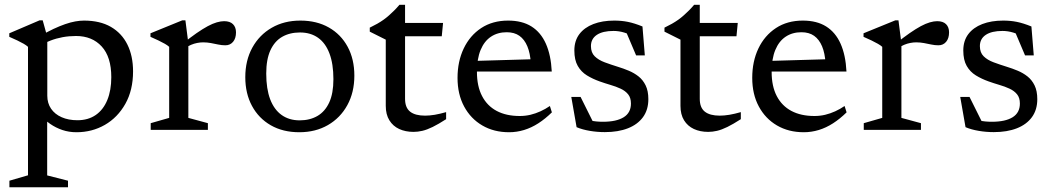

<svg xmlns="http://www.w3.org/2000/svg" viewBox="-20 -552 4474 816"><path d="M453 -224Q453 -310 412.2 -354.5Q371.5 -399 303 -399Q273.5 -399 246.2 -394Q219 -389 194.5 -379.5Q170 -370 147.5 -355.5V-397Q179.5 -416 206.8 -428.8Q234 -441.5 257.2 -449.5Q280.5 -457.5 300.2 -461Q320 -464.5 337 -464.5Q405 -464.5 451.2 -437.8Q497.5 -411 521.5 -362.5Q545.5 -314 545.5 -248.5Q545.5 -169 512.8 -110.8Q480 -52.5 425.5 -21.2Q371 10 305 10Q273 10 245 0.5Q217 -9 193.2 -25.5Q169.5 -42 150 -64H180.5V193.5L269 216V244H20V216L99 193V-353Q92.5 -359 81 -365.8Q69.5 -372.5 53.8 -380Q38 -387.5 19.5 -395.5V-410.5L148 -465.5H161.5L181 -395V-145Q181 -113.5 197 -90Q213 -66.5 242 -53.8Q271 -41 309 -41Q354.5 -41 386.8 -63.2Q419 -85.5 436 -126.8Q453 -168 453 -224Z M932.5 -462Q957.5 -462 970.2 -449.2Q983 -436.5 983 -414.5Q983 -389 970.5 -374.2Q958 -359.5 938 -359.5Q922.5 -359.5 907.2 -362.8Q892 -366 876.2 -369Q860.5 -372 843 -372Q831.5 -372 818.2 -369.5Q805 -367 792 -361.5Q779 -356 767 -347.5L754.5 -365Q788.5 -392.5 815.2 -411Q842 -429.5 863 -440.8Q884 -452 901.2 -457Q918.5 -462 932.5 -462ZM780.5 -368V-51L863.5 -28.5V0H620.5V-28.5L699 -51V-353Q692.5 -359 680.8 -365.8Q669 -372.5 653.5 -380Q638 -387.5 619.5 -395.5V-410.5L754.5 -465.5H768Z M1253.5 -40.5Q1297 -40.5 1329.2 -59.2Q1361.5 -78 1379.2 -116.5Q1397 -155 1397 -215.5Q1397 -280.5 1380.2 -324.8Q1363.5 -369 1331.8 -391.5Q1300 -414 1255 -414Q1211.5 -414 1179.2 -395.5Q1147 -377 1129.2 -338.2Q1111.5 -299.5 1111.5 -239.5Q1111.5 -174.5 1128.2 -130.2Q1145 -86 1177 -63.2Q1209 -40.5 1253.5 -40.5ZM1252 10Q1182.5 10 1131 -19.5Q1079.5 -49 1051 -101.8Q1022.5 -154.5 1022.5 -224Q1022.5 -295 1052.2 -349.2Q1082 -403.5 1134.8 -434Q1187.5 -464.5 1256.5 -464.5Q1326 -464.5 1377.5 -435.2Q1429 -406 1457.5 -353.2Q1486 -300.5 1486 -230.5Q1486 -159.5 1456.2 -105.2Q1426.5 -51 1373.8 -20.5Q1321 10 1252 10Z M1701.5 -132Q1701.5 -94.5 1723 -77.5Q1744.5 -60.5 1786.5 -60.5Q1805.5 -60.5 1827.8 -64.2Q1850 -68 1876 -75.5V-45.5Q1843.5 -24.5 1819 -12.5Q1794.5 -0.5 1775 4Q1755.5 8.5 1737.5 8.5Q1703 8.5 1676.5 -3.8Q1650 -16 1634.8 -40.8Q1619.5 -65.5 1619.5 -102V-383.5L1551.5 -417.5V-434.5Q1569 -443 1583.5 -451.2Q1598 -459.5 1610.2 -468.2Q1622.5 -477 1633.5 -486.8Q1644.5 -496.5 1655.5 -507.5Q1666.5 -518.5 1677.5 -531.5H1701.5V-439ZM1669.5 -398 1670.5 -454.5H1863L1857.5 -398Z M2139.5 -464.5Q2199 -464.5 2238.8 -439.5Q2278.5 -414.5 2300 -366.2Q2321.5 -318 2325 -248H1992.5V-293L2268.5 -301L2236 -283.5Q2233.5 -326 2221.2 -355.2Q2209 -384.5 2187.5 -399.8Q2166 -415 2133.5 -415Q2095 -415 2066.5 -396Q2038 -377 2022.5 -339.5Q2007 -302 2007 -246Q2007 -185.5 2028.8 -143.8Q2050.5 -102 2091 -80.5Q2131.5 -59 2189 -59Q2212.5 -59 2234.5 -64.2Q2256.5 -69.5 2277.2 -79Q2298 -88.5 2317 -101.5L2325.5 -74.5Q2297.5 -47 2268 -28Q2238.5 -9 2207.2 0.5Q2176 10 2143.5 10Q2079 10 2029.8 -18.8Q1980.5 -47.5 1952.5 -99.5Q1924.5 -151.5 1924.5 -221Q1924.5 -291 1950.8 -346Q1977 -401 2025.2 -432.8Q2073.5 -464.5 2139.5 -464.5Z M2590.5 -464.5Q2621.5 -464.5 2648.8 -459Q2676 -453.5 2710.5 -439.5L2720.5 -316.5H2683.5L2631.5 -439L2681 -392.5Q2656.5 -406.5 2633.5 -413.5Q2610.5 -420.5 2587.5 -420.5Q2541.5 -420.5 2516.5 -403.8Q2491.5 -387 2491.5 -356Q2491.5 -328.5 2507.5 -312.8Q2523.5 -297 2549.8 -287.2Q2576 -277.5 2606.5 -268Q2629.5 -261 2652.2 -251.5Q2675 -242 2693.8 -227.2Q2712.5 -212.5 2724 -189Q2735.5 -165.5 2735.5 -130.5Q2735.5 -85.5 2712.8 -54.2Q2690 -23 2648.8 -6.8Q2607.5 9.5 2550.5 9.5Q2518 9.5 2486.8 4.2Q2455.5 -1 2430.5 -11.5L2408 -140H2447.5L2512.5 -9.5L2451 -53Q2470 -45 2485.2 -41Q2500.5 -37 2514.5 -35.8Q2528.5 -34.5 2542.5 -34.5Q2600 -34.5 2630.8 -53.8Q2661.5 -73 2661.5 -112Q2661.5 -136.5 2649.5 -151.2Q2637.5 -166 2617.5 -175.2Q2597.5 -184.5 2574.2 -191.2Q2551 -198 2528.5 -206Q2499 -216.5 2474.5 -231.5Q2450 -246.5 2435.5 -271.8Q2421 -297 2421 -337.5Q2421 -378.5 2442.2 -406.8Q2463.5 -435 2501.8 -449.8Q2540 -464.5 2590.5 -464.5Z M2954 -132Q2954 -94.5 2975.5 -77.5Q2997 -60.5 3039 -60.5Q3058 -60.5 3080.2 -64.2Q3102.5 -68 3128.5 -75.5V-45.5Q3096 -24.5 3071.5 -12.5Q3047 -0.5 3027.5 4Q3008 8.5 2990 8.5Q2955.5 8.5 2929 -3.8Q2902.5 -16 2887.2 -40.8Q2872 -65.5 2872 -102V-383.5L2804 -417.5V-434.5Q2821.5 -443 2836 -451.2Q2850.5 -459.5 2862.8 -468.2Q2875 -477 2886 -486.8Q2897 -496.5 2908 -507.5Q2919 -518.5 2930 -531.5H2954V-439ZM2922 -398 2923 -454.5H3115.5L3110 -398Z M3392 -464.5Q3451.5 -464.5 3491.2 -439.5Q3531 -414.5 3552.5 -366.2Q3574 -318 3577.5 -248H3245V-293L3521 -301L3488.5 -283.5Q3486 -326 3473.8 -355.2Q3461.5 -384.5 3440 -399.8Q3418.5 -415 3386 -415Q3347.5 -415 3319 -396Q3290.5 -377 3275 -339.5Q3259.5 -302 3259.5 -246Q3259.5 -185.5 3281.2 -143.8Q3303 -102 3343.5 -80.5Q3384 -59 3441.5 -59Q3465 -59 3487 -64.2Q3509 -69.5 3529.8 -79Q3550.5 -88.5 3569.5 -101.5L3578 -74.5Q3550 -47 3520.5 -28Q3491 -9 3459.8 0.5Q3428.5 10 3396 10Q3331.5 10 3282.2 -18.8Q3233 -47.5 3205 -99.5Q3177 -151.5 3177 -221Q3177 -291 3203.2 -346Q3229.5 -401 3277.8 -432.8Q3326 -464.5 3392 -464.5Z M3963 -462Q3988 -462 4000.8 -449.2Q4013.5 -436.5 4013.5 -414.5Q4013.5 -389 4001 -374.2Q3988.5 -359.5 3968.5 -359.5Q3953 -359.5 3937.8 -362.8Q3922.5 -366 3906.8 -369Q3891 -372 3873.5 -372Q3862 -372 3848.8 -369.5Q3835.5 -367 3822.5 -361.5Q3809.5 -356 3797.5 -347.5L3785 -365Q3819 -392.5 3845.8 -411Q3872.5 -429.5 3893.5 -440.8Q3914.5 -452 3931.8 -457Q3949 -462 3963 -462ZM3811 -368V-51L3894 -28.5V0H3651V-28.5L3729.5 -51V-353Q3723 -359 3711.2 -365.8Q3699.5 -372.5 3684 -380Q3668.5 -387.5 3650 -395.5V-410.5L3785 -465.5H3798.5Z M4243.5 -464.5Q4274.5 -464.5 4301.8 -459Q4329 -453.5 4363.5 -439.5L4373.5 -316.5H4336.5L4284.5 -439L4334 -392.5Q4309.5 -406.5 4286.5 -413.5Q4263.5 -420.5 4240.5 -420.5Q4194.5 -420.5 4169.5 -403.8Q4144.5 -387 4144.5 -356Q4144.5 -328.5 4160.5 -312.8Q4176.5 -297 4202.8 -287.2Q4229 -277.5 4259.5 -268Q4282.5 -261 4305.2 -251.5Q4328 -242 4346.8 -227.2Q4365.5 -212.5 4377 -189Q4388.5 -165.5 4388.5 -130.5Q4388.5 -85.5 4365.8 -54.2Q4343 -23 4301.8 -6.8Q4260.5 9.5 4203.5 9.5Q4171 9.5 4139.8 4.2Q4108.5 -1 4083.5 -11.5L4061 -140H4100.5L4165.5 -9.5L4104 -53Q4123 -45 4138.2 -41Q4153.5 -37 4167.5 -35.8Q4181.5 -34.5 4195.5 -34.5Q4253 -34.5 4283.8 -53.8Q4314.5 -73 4314.5 -112Q4314.5 -136.5 4302.5 -151.2Q4290.5 -166 4270.5 -175.2Q4250.5 -184.5 4227.2 -191.2Q4204 -198 4181.5 -206Q4152 -216.5 4127.5 -231.5Q4103 -246.5 4088.5 -271.8Q4074 -297 4074 -337.5Q4074 -378.5 4095.2 -406.8Q4116.5 -435 4154.8 -449.8Q4193 -464.5 4243.5 -464.5Z"/></svg>

Font: Newsreader
Style: Regular
Weight: 400
Designer: Hugues Gentile
Foundry: Production Type
Version: Version 1.003